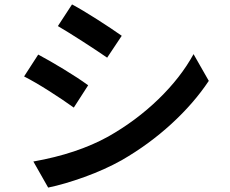

<svg xmlns="http://www.w3.org/2000/svg" viewBox="-20 -805 1040 869"><path d="M531 -643 465 -544Q417 -577 352.5 -618.5Q288 -660 242 -687L306 -785Q351 -761 418.5 -718Q486 -675 531 -643ZM470 -187Q597 -259 697.5 -356.5Q798 -454 856 -560L925 -439Q857 -337 755.5 -244Q654 -151 531 -80Q454 -37 362.5 -4Q271 29 198 44L131 -74Q329 -109 470 -187ZM379 -419 314 -318Q264 -354 201 -394Q138 -434 89 -459L153 -558Q202 -532 268 -492Q334 -452 379 -419Z"/></svg>

Font: Merged Yaku Han JP SemiBold
Style: Regular
Weight: 600
Designer: Ryoko NISHIZUKA 西塚涼子 (kana, bopomofo & ideographs); Paul D. Hunt (Latin, Greek & Cyrillic); Sandoll Communications 산돌커뮤니
Foundry: Adobe
Version: Version 2.004